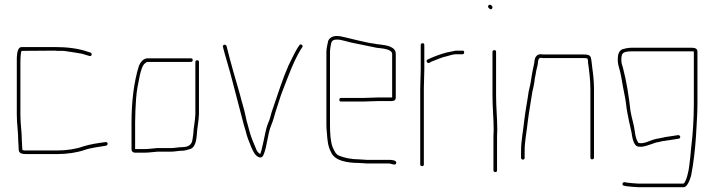

<svg xmlns="http://www.w3.org/2000/svg" viewBox="-20 -664 2976 800"><path d="M50 -398V-187C50 -147 56 -114 56 -78C56 -65 58 -54 58 -41C58 -24 73 -22 91 -22H217C259 -22 300 -28 332 -39C357 -48 393 -52 422 -57C432 -60 430 -73 420 -72C389 -68 355 -63 327 -54C297 -43 258 -37 217 -37H91C85 -37 73 -36 73 -42C73 -54 71 -66 71 -78C71 -115 65 -146 65 -187V-398C65 -406 65 -452 71 -452L209 -453C214 -452 220 -452 226 -452H243C248 -452 253 -451 259 -450C279 -447 302 -444 322 -440L352 -431C362 -427 366 -441 357 -445L347 -448C308 -462 260 -468 209 -468H71C48 -468 50 -424 50 -398Z M635 -32H692C708 -32 724 -36 740 -36C750 -36 763 -40 772 -43C799 -51 799 -93 802 -125L805 -147C807 -165 808 -168 809 -188V-405C809 -410 807 -413 802 -413C797 -413 794 -410 794 -405V-188C793 -168 792 -167 790 -148L787 -127C786 -111 785 -98 782 -83C780 -61 764 -51 740 -51C724 -51 708 -47 692 -47H634C620 -46 599 -43 586 -43H543V-154C543 -186 545 -221 547 -252C549 -287 557 -322 563 -352C567 -368 573 -392 584 -400C588 -404 592 -406 595 -406H775C780 -406 783 -409 783 -414C783 -419 780 -421 775 -421H595C577 -421 564 -404 558 -387C538 -322 528 -241 528 -154V-43C528 -34 532 -29 541 -28H586C600 -28 621 -31 635 -32Z M909 -468C920 -425 928 -402 940 -358C960 -283 977 -216 997 -140C1004 -120 1007 -101 1015 -81C1025 -57 1029 -42 1042 -22C1051 -11 1070 2 1078 -19C1093 -53 1095 -107 1110 -142C1120 -165 1123 -184 1132 -210C1140 -233 1148 -262 1156 -282C1180 -343 1201 -404 1232 -456L1240 -468C1244 -476 1232 -484 1227 -475L1219 -463C1205 -440 1195 -416 1182 -391C1157 -334 1139 -276 1118 -215C1108 -189 1107 -171 1096 -148C1088 -128 1083 -98 1078 -75C1073 -56 1071 -40 1065 -24L1064 -23C1055 -26 1049 -37 1046 -46C1037 -67 1027 -90 1020 -115L1012 -145C1009 -154 1006 -165 1004 -177C997 -212 987 -240 979 -273C960 -338 940 -407 924 -472C921 -481 906 -479 909 -468Z M1477 0C1445 0 1414 -6 1391 -16C1377 -23 1372 -38 1365 -53C1357 -78 1355 -110 1355 -142V-449C1355 -454 1356 -460 1357 -468C1360 -487 1361 -499 1382 -499C1388 -499 1393 -499 1398 -498C1410 -495 1428 -491 1442 -487C1477 -479 1514 -473 1549 -465L1566 -463C1582 -461 1614 -457 1614 -439V-258H1558C1545 -258 1510 -256 1496 -256H1401C1396 -256 1394 -253 1394 -248C1394 -243 1396 -241 1401 -241H1496C1510 -241 1545 -243 1558 -243H1612C1623 -243 1629 -248 1629 -257V-440C1629 -468 1594 -475 1568 -478L1551 -480C1545 -481 1539 -482 1534 -483C1514 -485 1491 -492 1470 -496C1455 -499 1435 -505 1420 -508C1404 -511 1399 -514 1382 -514C1365 -514 1351 -505 1347 -492C1345 -483 1340 -461 1340 -449V-142C1340 -131 1341 -120 1342 -111C1344 -79 1347 -52 1359 -31C1373 6 1427 15 1477 15C1488 15 1496 17 1507 17H1599C1611 17 1628 28 1631 16C1634 3 1611 2 1599 2H1507C1496 2 1488 0 1477 0Z M1769 -402 1777 -407C1797 -414 1821 -426 1843 -430C1854 -433 1868 -438 1880 -438H1907C1912 -438 1914 -441 1914 -446C1914 -451 1912 -453 1907 -453H1879C1866 -451 1853 -447 1840 -445C1814 -438 1784 -427 1762 -416C1752 -412 1760 -398 1769 -402ZM1731 -294V21C1731 26 1734 28 1739 28C1744 28 1746 26 1746 21V-294C1746 -320 1748 -352 1748 -374V-476C1748 -481 1746 -484 1741 -484C1736 -484 1733 -481 1733 -476V-374C1733 -353 1731 -319 1731 -294Z M2037 -122C2036 -107 2036 -93 2036 -79V45C2036 50 2039 53 2044 53C2049 53 2051 50 2051 45V-79C2051 -93 2051 -107 2052 -122C2052 -170 2047 -217 2047 -265V-448C2047 -453 2045 -455 2040 -455C2035 -455 2032 -453 2032 -448V-265C2032 -217 2037 -169 2037 -122ZM2016 -631C2020 -627 2025 -622 2030 -628C2035 -634 2030 -639 2027 -642C2019 -649 2009 -639 2016 -631Z M2232 -423C2239 -422 2247 -422 2254 -422H2411C2416 -422 2420 -422 2425 -421C2430 -421 2430 -410 2430 -404C2435 -369 2440 -331 2440 -292V-8C2440 -3 2442 0 2447 0C2452 0 2455 -3 2455 -8V-292C2455 -321 2452 -353 2448 -380C2446 -393 2445 -412 2442 -424C2438 -436 2426 -437 2411 -437H2254C2247 -437 2240 -437 2233 -438C2216 -438 2209 -425 2207 -411C2207 -400 2202 -386 2201 -378C2198 -361 2194 -344 2192 -326C2190 -311 2187 -302 2183 -284C2177 -241 2169 -203 2164 -159C2160 -118 2151 -79 2151 -34V-7C2151 -2 2154 1 2159 1C2164 1 2166 -2 2166 -7V-34C2166 -79 2175 -115 2179 -157C2184 -199 2192 -239 2198 -281C2202 -299 2205 -309 2207 -325C2207 -337 2212 -350 2213 -362C2215 -377 2222 -393 2222 -409C2223 -414 2225 -423 2232 -423Z M2848 -465H2610C2597 -465 2584 -462 2574 -459C2560 -454 2554 -438 2554 -419C2554 -399 2556 -394 2561 -376C2567 -357 2571 -327 2575 -306C2579 -283 2585 -259 2588 -235C2591 -205 2597 -178 2602 -154L2607 -132C2608 -125 2610 -119 2611 -114C2614 -94 2619 -53 2642 -53C2661 -50 2682 -60 2696 -64C2706 -67 2712 -71 2724 -72C2734 -74 2741 -77 2750 -77C2752 -77 2753 -77 2754 -78L2769 -80C2781 -82 2795 -84 2807 -86C2818 -87 2816 -102 2805 -101C2793 -99 2779 -97 2766 -95L2752 -93C2738 -89 2719 -87 2705 -83C2687 -78 2664 -64 2643 -68C2641 -68 2639 -69 2638 -72C2627 -89 2626 -112 2622 -135L2617 -157C2612 -174 2611 -183 2607 -202C2600 -264 2591 -323 2576 -380L2570 -401C2569 -406 2569 -412 2569 -419C2569 -426 2570 -432 2572 -437C2577 -448 2594 -450 2610 -450H2870C2870 -449 2870 -449 2871 -449V-230C2871 -171 2867 -106 2860 -50L2856 -8C2853 17 2851 42 2845 63C2843 73 2836 96 2828 101H2640C2631 101 2601 98 2593 97L2583 95C2572 94 2570 109 2581 110L2591 112C2600 113 2630 116 2640 116H2829C2844 116 2856 82 2860 66C2870 14 2876 -39 2880 -97C2882 -144 2886 -184 2886 -230V-449C2886 -467 2867 -465 2848 -465Z"/></svg>

Font: Electronic
Style: UltTh
Weight: 100
Version: Version 1.011